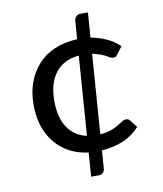

<svg xmlns="http://www.w3.org/2000/svg" viewBox="-83 -695 747 879"><g transform="rotate(-10 290.0 -255.5)"><path d="M306 116H269.5L277.5 5Q216 -2.5 168.8 -34.8Q121.5 -67 94.2 -122.5Q67 -178 67 -254Q67 -364 131.2 -436.5Q195.5 -509 315.5 -515L322 -601Q323.5 -611.5 330.8 -619.2Q338 -627 349.5 -627H385.5L377 -511.5Q457 -498 510 -448.5L484.5 -414.5Q480.5 -409 476.5 -406Q472.5 -403 464.5 -403Q454.5 -403 439.5 -412.5Q417.5 -427 371.5 -437.5L344.5 -67.5Q382.5 -71 405.5 -81.5Q428.5 -92 443 -102Q451 -107.5 458 -111.2Q465 -115 471.5 -115Q483.5 -115 490 -106L516.5 -72Q456 -2.5 339 6L333 90Q332 100.5 324.8 108.2Q317.5 116 306 116ZM283 -71.5 310 -440Q237.5 -433 200.5 -384.5Q163.5 -336 163.5 -254Q163.5 -176.5 194.8 -130.2Q226 -84 283 -71.5Z"/></g></svg>

Font: Verano Sans Medium
Style: Regular
Weight: 500
Designer: Lukasz Dziedzic with Adam Twardoch and Botio Nikoltchev
Foundry: tyPoland Lukasz Dziedzic
Version: Version 3.001;December 28, 2019;FontCreator 12.0.0.2547 64-b